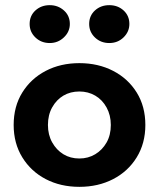

<svg xmlns="http://www.w3.org/2000/svg" viewBox="-20 -715 616 745"><path d="M326 -622Q326 -654 348.5 -674.5Q371 -695 404 -695Q437 -695 459.5 -674.5Q482 -654 482 -622Q482 -592 459.5 -570Q437 -548 404 -548Q371 -548 348.5 -569.5Q326 -591 326 -622ZM95 -622Q95 -654 117.5 -674.5Q140 -695 173 -695Q205 -695 228 -674.5Q251 -654 251 -622Q251 -592 228 -570Q205 -548 173 -548Q140 -548 117.5 -569.5Q95 -591 95 -622ZM33 -230Q33 -302 66.5 -356Q100 -410 157.5 -440Q215 -470 288 -470Q361 -470 419 -440Q477 -410 510.5 -356Q544 -302 544 -230Q544 -159 510.5 -104.5Q477 -50 419 -20Q361 10 288 10Q215 10 157.5 -20Q100 -50 66.5 -104.5Q33 -159 33 -230ZM166 -230Q166 -192 182.5 -162.5Q199 -133 226 -116.5Q253 -100 288 -100Q322 -100 349.5 -116.5Q377 -133 393.5 -162Q410 -191 410 -230Q410 -268 393.5 -298Q377 -328 349.5 -344Q322 -360 288 -360Q253 -360 226 -344Q199 -328 182.5 -298.5Q166 -269 166 -230Z"/></svg>

Font: Venryn Sans SemiBold
Style: Regular
Weight: 600
Designer: Owen Earl, indestructible type* (font) & Cristiano Sobral (main changes)
Version: Version 3.60;October 28, 2020;FontCreator 13.0.0.2681 64-bit